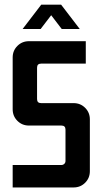

<svg xmlns="http://www.w3.org/2000/svg" viewBox="-20 -824 451 844"><path d="M161.4 -803.6H248.6L330.7 -696.4H251.4L205 -757.1L158.6 -696.4H79.3ZM107.1 -642.9H357.1V-544.3H160.7Q142.9 -544.3 142.9 -526.4V-388.6Q142.9 -370.7 160.7 -370.7H303.6Q333.6 -370.7 354.3 -350Q375 -329.3 375 -299.3V-71.4Q375 -41.4 354.3 -20.7Q333.6 0 303.6 0H35.7V-98.6H249.3Q257.1 -98.6 262.5 -103.6Q267.9 -108.6 267.9 -116.4V-254.3Q267.9 -272.1 250 -272.1H107.1Q77.1 -272.1 56.4 -292.9Q35.7 -313.6 35.7 -343.6V-571.4Q35.7 -601.4 56.4 -622.1Q77.1 -642.9 107.1 -642.9Z"/></svg>

Font: Aire Exterior
Style: Regular
Weight: 400
Width: 4
Designer: Jayvee Enaguas (HarvettFox96)
Version: 20190503.02